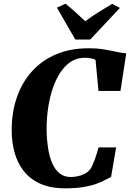

<svg xmlns="http://www.w3.org/2000/svg" viewBox="-20 -1015 706 1044"><path d="M334.5 9Q253 9 197.2 -16.8Q141.5 -42.5 107.5 -87Q73.5 -131.5 58.5 -188.2Q43.5 -245 43.5 -306.5Q43.5 -404.5 71.8 -486Q100 -567.5 154 -627.2Q208 -687 285.5 -719.8Q363 -752.5 461 -752.5Q509.5 -752.5 547.5 -746Q585.5 -739.5 614.8 -733Q644 -726.5 666.5 -725L635 -520.5H515.5L499.5 -689Q492 -693.5 482.8 -696Q473.5 -698.5 463.2 -699.8Q453 -701 442 -701Q387.5 -701 347.8 -666.2Q308 -631.5 282.2 -573.8Q256.5 -516 244.5 -445.8Q232.5 -375.5 233.5 -305Q234.5 -252 242 -206Q249.5 -160 264.8 -125.5Q280 -91 304.8 -71.8Q329.5 -52.5 365 -52.5Q379 -52.5 398 -55.8Q417 -59 436.2 -67.8Q455.5 -76.5 470 -94Q476 -101.5 482.5 -115.8Q489 -130 495.2 -147.2Q501.5 -164.5 507 -182Q512.5 -199.5 516 -213.5H611.5L584 -53Q569.5 -45.5 549.2 -35Q529 -24.5 500.2 -14.2Q471.5 -4 431 2.5Q390.5 9 334.5 9ZM389.5 -800 289.5 -973.5 336 -995Q364.5 -972 391.5 -947.8Q418.5 -923.5 443.5 -899.5Q478 -925 515.5 -948.8Q553 -972.5 589.5 -994L632 -972L470.5 -800Z"/></svg>

Font: Merriweather 60pt Black
Style: Italic
Weight: 900
Italic angle: -7.8°
Version: Version 2.101